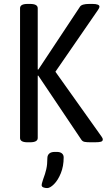

<svg xmlns="http://www.w3.org/2000/svg" viewBox="-20 -722 550 977"><path d="M82 -20V-680Q82 -702 120 -702H133Q172 -702 172 -680V-368H175L387 -688Q396 -702 434 -702H451Q468 -702 477 -698.5Q486 -695 486 -689Q486 -681 477 -669L262 -357L496 -28Q503 -19 503 -12Q503 -4 494 -1Q485 2 463 2H442Q422 2 411 0Q400 -2 394 -11L175 -337H172V-20Q172 2 133 2H120Q82 2 82 -20ZM192 220Q192 214 195.5 203.5Q199 193 200 189Q210 163 215.5 139Q221 115 221 83Q221 68 230.5 59.5Q240 51 259 51H269Q286 51 295 58.5Q304 66 304 79Q304 124 289.5 159.5Q275 195 255 215Q235 235 220 235Q209 235 200.5 231.5Q192 228 192 220Z"/></svg>

Font: Asap Condensed
Style: Regular
Weight: 400
Designer: Pablo Cosgaya
Foundry: Omnibus-Type
Version: Version 1.010; ttfautohint (v1.8)